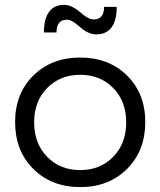

<svg xmlns="http://www.w3.org/2000/svg" viewBox="-20 -765 658 788"><path d="M42 -264.2Q42 -381.3 116.9 -455.1Q191.9 -528.8 309.1 -528.8Q426.3 -528.8 501.2 -455.1Q576.2 -381.3 576.2 -264.2Q576.2 -146 501.2 -71.5Q426.3 2.9 309.1 2.9Q191.9 2.9 116.9 -71.5Q42 -146 42 -264.2ZM120.1 -263.2Q120.1 -176.3 173.3 -121.6Q226.6 -66.9 309.1 -66.9Q391.6 -66.9 444.8 -121.6Q498 -176.3 498 -263.2Q498 -349.1 444.8 -403.6Q391.6 -458 309.1 -458Q226.6 -458 173.3 -403.6Q120.1 -349.1 120.1 -263.2ZM160.2 -631.8Q160.2 -687.5 181.4 -716.3Q202.6 -745.1 243.2 -745.1Q260.7 -745.1 278.6 -735.8Q296.4 -726.6 308.8 -715.1Q321.3 -703.6 336.4 -694.3Q351.6 -685.1 363.8 -685.1Q407.2 -685.1 407.2 -736.8H459Q459 -681.2 437.7 -652.6Q416.5 -624 376 -624Q359.9 -624 345 -630.1Q330.1 -636.2 318.8 -645.3Q307.6 -654.3 297.4 -663.1Q287.1 -671.9 276.1 -678Q265.1 -684.1 254.9 -684.1Q211.9 -684.1 211.9 -631.8Z"/></svg>

Font: Montserrat Light
Style: Regular
Weight: 300
Designer: Julieta Ulanovsky
Foundry: Julieta Ulanovsky
Version: Version 1.000;PS 002.000;hotconv 1.0.70;makeotf.lib2.5.58329